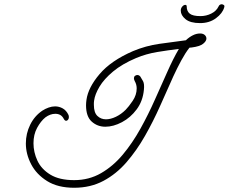

<svg xmlns="http://www.w3.org/2000/svg" viewBox="-20 -751 1079 906"><path d="M330 135Q253 135 202.5 103.5Q152 72 127 24Q102 -24 102 -74Q102 -121 122.5 -162.5Q143 -204 180 -229Q194 -238 209.5 -243.5Q225 -249 240 -249Q259 -249 276 -239.5Q293 -230 303 -209Q305 -205 305 -198Q305 -191 301 -186Q297 -181 292 -181Q286 -181 281 -190Q269 -214 241 -214Q217 -214 194 -197Q172 -179 155 -147.5Q138 -116 138 -75Q138 -33 156.5 7Q175 47 217.5 73Q260 99 330 99Q400 99 457 66Q514 33 559.5 -21.5Q605 -76 642.5 -143.5Q680 -211 711 -281Q742 -351 770 -413Q797 -474 824 -520Q773 -514 721.5 -505.5Q670 -497 622 -477Q556 -449 513.5 -413.5Q471 -378 449.5 -342Q428 -306 424 -276Q423 -271 423 -266Q423 -261 423 -256Q423 -220 439.5 -204Q456 -188 480 -188Q502 -188 527 -200Q552 -212 573 -233Q587 -247 606 -275Q625 -303 625 -334Q625 -352 616 -368Q612 -375 612 -382Q612 -389 617 -393Q622 -397 628 -397Q636 -397 642 -390Q648 -381 655 -368Q662 -355 659 -327Q654 -274 625 -235Q596 -196 555.5 -174.5Q515 -153 477 -153Q440 -153 413 -177Q386 -201 386 -254Q386 -260 386.5 -266.5Q387 -273 388 -280Q396 -338 450 -401.5Q504 -465 608 -510Q668 -535 731 -544Q794 -553 857 -561Q873 -576 890 -584.5Q907 -593 924 -593Q938 -593 946 -586Q954 -579 954 -569Q954 -557 938.5 -544.5Q923 -532 885 -527Q880 -526 874 -526Q855 -502 835.5 -466Q816 -430 798 -391Q768 -324 735.5 -251Q703 -178 664 -109.5Q625 -41 577 14.5Q529 70 468 102.5Q407 135 330 135ZM924 -642Q878 -642 855.5 -660.5Q833 -679 833 -701Q833 -712 840 -720Q847 -728 854 -728Q861 -728 861 -721Q861 -698 875.5 -686.5Q890 -675 926 -675Q953 -675 977 -687Q1001 -699 1011 -720Q1014 -727 1018.5 -729Q1023 -731 1027 -731Q1029 -731 1035 -728Q1041 -725 1038 -716Q1030 -688 999 -665Q968 -642 924 -642Z"/></svg>

Font: Meow Script
Style: Regular
Weight: 400
Designer: Robert E. Leuschke
Foundry: Robert E. Leuschke
Version: Version 1.010; ttfautohint (v1.8.3)